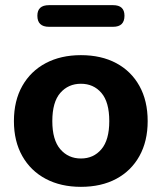

<svg xmlns="http://www.w3.org/2000/svg" viewBox="-20 -715 628 745"><path d="M294 10Q216 10 157.5 -21Q99 -52 66.5 -109.5Q34 -167 34 -245Q34 -324 66.5 -381.5Q99 -439 157.5 -470Q216 -501 294 -501Q373 -501 431 -470Q489 -439 521 -381.5Q553 -324 553 -245Q553 -167 521 -109.5Q489 -52 431 -21Q373 10 294 10ZM294 -100Q343 -100 373.5 -136Q404 -172 404 -245Q404 -319 373.5 -354.5Q343 -390 294 -390Q245 -390 214 -354.5Q183 -319 183 -245Q183 -172 214 -136Q245 -100 294 -100ZM170 -611Q125 -611 125 -654Q125 -695 170 -695H419Q463 -695 463 -654Q463 -611 419 -611Z"/></svg>

Font: Chiron GoRound TC
Style: Bold
Weight: 700
Designer: Ryoko NISHIZUKA 西塚涼子 (kana, bopomofo & ideographs); Paul D. Hunt (Latin, Greek & Cyrillic); Sandoll Communications 산돌커뮤니
Foundry: Adobe
Version: Version 1.000;hotconv 1.1.1;makeotfexe 2.6.0